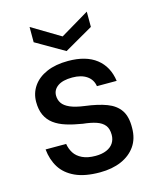

<svg xmlns="http://www.w3.org/2000/svg" viewBox="-113 -820 745 911"><g transform="rotate(-15 259.5 -364.5)"><path d="M265 12Q191 12 143.5 -10Q96 -32 72 -70.5Q48 -109 43 -160H144Q148 -135 161 -114.5Q174 -94 200 -81.5Q226 -69 265 -69Q296 -69 318.5 -78.5Q341 -88 352.5 -105.5Q364 -123 364 -146Q364 -176 350.5 -193Q337 -210 310.5 -219Q284 -228 245 -232Q201 -239 166 -250Q131 -261 107 -279Q83 -297 70.5 -324Q58 -351 58 -389Q58 -432 81.5 -466Q105 -500 149 -519Q193 -538 254 -538Q342 -538 392.5 -498.5Q443 -459 453 -387H356Q351 -420 324 -438.5Q297 -457 253 -457Q206 -457 181.5 -439.5Q157 -422 157 -394Q157 -373 168 -356.5Q179 -340 205 -328.5Q231 -317 276 -311Q339 -303 381.5 -287Q424 -271 445.5 -239.5Q467 -208 466 -153Q466 -100 440.5 -63.5Q415 -27 370 -7.5Q325 12 265 12ZM260 -585 120 -666V-741L260 -657L401 -741V-666Z"/></g></svg>

Font: DM Sans 9pt Medium
Style: Regular
Weight: 500
Version: Version 4.004;gftools[0.9.30]